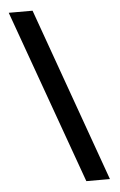

<svg xmlns="http://www.w3.org/2000/svg" viewBox="-54 -777 526 843"><g transform="rotate(-5 208.5 -356.0)"><path d="M17 -739H122L396 27H292Z"/></g></svg>

Font: Murecho Thin SemiBold
Style: Regular
Weight: 600
Version: Version 1.010